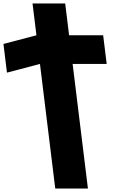

<svg xmlns="http://www.w3.org/2000/svg" viewBox="-41 -1028 789 1105"><path d="M-0.9 -610 189 -660 277 57H465L377 -660H573L552.7 -825H356.7L334.2 -1008H146.2L168.7 -825L-21.2 -775Z"/></svg>

Font: Hussar
Style: BdOpOblOne
Weight: 700
Foundry: Cannot Into Space Fonts
Version: Version 2.00